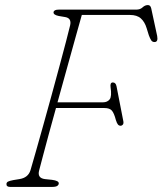

<svg xmlns="http://www.w3.org/2000/svg" viewBox="-20 -738 642 758"><path d="M191.5 -690.5Q193.5 -700 212 -700H518Q533.5 -700 543 -709Q552.5 -718 564 -718Q574 -718 577 -705L600.5 -596Q605 -572 590 -572Q581.5 -572 577 -578.8Q572.5 -585.5 567.5 -599L559 -626.5Q551.5 -651.5 536.2 -665.2Q521 -679 492.5 -679H303Q294.5 -649.5 279.2 -594.2Q264 -539 245 -471Q226 -403 207 -334H386Q404 -334 413 -345.8Q422 -357.5 416.5 -394Q414 -412.5 425.5 -412.5Q437 -412.5 440 -397.5L467 -259Q468.5 -250 464.8 -245.8Q461 -241.5 456.5 -241.5Q450 -241.5 445.8 -246.2Q441.5 -251 437.5 -264Q430.5 -291 421.8 -301.2Q413 -311.5 392.5 -311.5H201Q185.5 -256 172 -206.2Q158.5 -156.5 148.8 -119.5Q139 -82.5 134.5 -65Q126.5 -35 157 -31L185.5 -28Q212.5 -24.5 212 -14Q212 -8.5 206.2 -4.2Q200.5 0 184 0H20.5Q4.5 0 5.5 -12Q6 -18 11.5 -21Q17 -24 32.5 -27L57 -31Q91.5 -36.5 100.5 -66.5Q108.5 -94 121.8 -140.5Q135 -187 151 -244.2Q167 -301.5 183.5 -361.5Q200 -421.5 214.8 -476.8Q229.5 -532 240.8 -574.5Q252 -617 257 -638.5Q263 -666 238 -670.5L211.5 -675Q189.5 -679.5 191.5 -690.5Z"/></svg>

Font: Fraunces 72pt SuperSoft Thin
Style: Italic
Weight: 100
Italic angle: -16°
Version: Version 1.000;[b76b70a41]